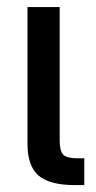

<svg xmlns="http://www.w3.org/2000/svg" viewBox="-20 -536 277 556"><path d="M197.3 0Q123.5 0 91.6 -27.6Q59.6 -55.2 59.6 -120.1V-515.6H152.8V-129.9Q152.8 -98.6 163.3 -88.1Q173.8 -77.6 204.1 -77.6Q208 -77.6 214.1 -77.6Q220.2 -77.6 224.1 -77.6V0Q217.8 0 210.9 0Q204.1 0 197.3 0Z"/></svg>

Font: Inter Cardless Display
Style: Regular
Weight: 400
Designer: Rasmus Andersson
Foundry: rsms
Version: Version 4.001;git-9221beed3